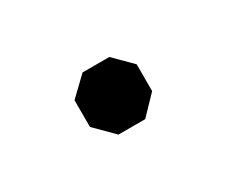

<svg xmlns="http://www.w3.org/2000/svg" viewBox="-35 -362 273 230"><g transform="rotate(-30 101.0 -247.0)"><path d="M58 -229V-266L83 -290H120L144 -266V-229L120 -204H83Z"/></g></svg>

Font: Chakra Petch Light
Style: Regular
Weight: 300
Designer: Katatrad Aksorn Co.,Ltd.
Foundry: Cadson Demak Co.,Ltd.
Version: Version 1.000; ttfautohint (v1.6)